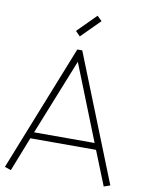

<svg xmlns="http://www.w3.org/2000/svg" viewBox="-96 -950 763 1022"><g transform="rotate(10 285.5 -439.0)"><path d="M122.1 -213.9H449.2L286.1 -624ZM107.9 -179.2 35.2 5.9 1 -5.9 272 -688H298.8L570.8 -5.9L537.1 5.9L462.9 -179.2ZM272.9 -758.8 248 -784.2 347.2 -883.8 373 -858.9Z"/></g></svg>

Font: RawengulkSans
Style: Regular
Weight: 500
Designer: gluk (gluksza@wp.pl)
Foundry: gluk (gluksza@wp.pl)
Version: Version 0.94